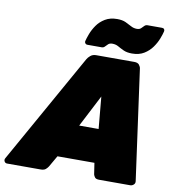

<svg xmlns="http://www.w3.org/2000/svg" viewBox="-155 -1012 1014 1100"><g transform="rotate(10 351.5 -462.5)"><path d="M-40 0Q-51 0 -56 -9.5Q-61 -19 -55 -29L303 -667Q309 -678 322 -689Q335 -700 355 -700H577Q597 -700 605.5 -689Q614 -678 615 -667L703 -29Q705 -16 696 -8Q687 0 676 0H496Q477 0 470.5 -8.5Q464 -17 462 -25L452 -91H237L199 -25Q194 -17 184.5 -8.5Q175 0 155 0ZM329 -286H442L425 -472ZM555 -745Q525 -745 505.5 -754Q486 -763 470.5 -772Q455 -781 435 -781Q420 -781 411.5 -773.5Q403 -766 396 -758Q389 -750 378 -750H294Q287 -750 282.5 -755.5Q278 -761 279 -768Q283 -785 293 -811.5Q303 -838 321 -864Q339 -890 368 -907.5Q397 -925 438 -925Q468 -925 487.5 -916Q507 -907 523 -898Q539 -889 558 -889Q573 -889 581.5 -897Q590 -905 597 -912.5Q604 -920 615 -920H699Q708 -920 712 -914.5Q716 -909 714 -901Q710 -884 700 -858Q690 -832 671.5 -806Q653 -780 624.5 -762.5Q596 -745 555 -745Z"/></g></svg>

Font: Rubik Light Black
Style: Italic
Weight: 900
Italic angle: -12°
Version: Version 2.104